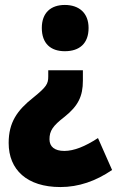

<svg xmlns="http://www.w3.org/2000/svg" viewBox="-20 -583 473 776"><path d="M338 -470C338 -531 299 -563 242 -563C185 -563 149 -531 149 -470C149 -407 185 -376 242 -376C301 -376 338 -407 338 -470ZM315 -257V-299H175V-274C175 -244 168 -232 115 -189C49 -137 15 -88 15 -5C15 103 89 173 224 173C298 173 367 149 433 104L376 -25C324 9 279 27 240 27C201 27 180 10 180 -20C180 -54 193 -74 241 -111C296 -155 315 -194 315 -257Z"/></svg>

Font: Noto Sans Hebrew Condensed Black
Style: Regular
Weight: 900
Width: 3
Designer: Monotype Design Team
Foundry: Monotype Imaging Inc.
Version: Version 2.004